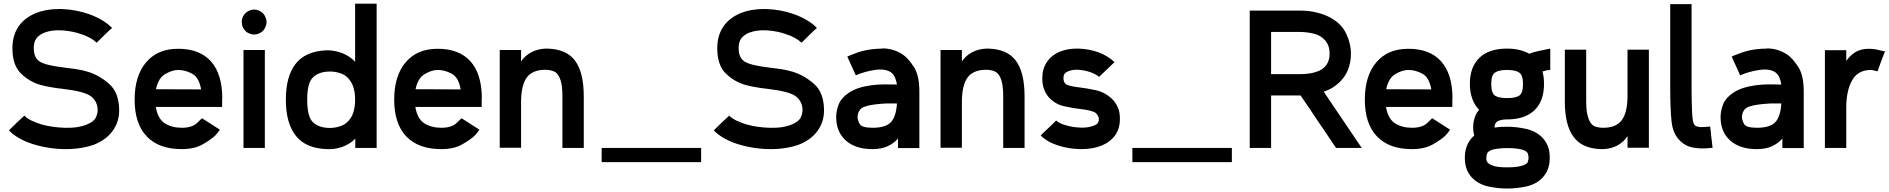

<svg xmlns="http://www.w3.org/2000/svg" viewBox="-20 -832 10623 1080"><path d="M347.7 -451.2Q374 -448.2 407.2 -443.4Q441.4 -438.5 476.6 -427.7Q541 -407.2 594.7 -359.4Q649.4 -311.5 650.4 -211.9Q650.4 -146.5 614.3 -96.7Q579.1 -46.9 511.7 -19.5Q477.5 -6.8 436.5 0Q395.5 6.8 351.6 6.8Q257.8 6.8 168 -20.5Q78.1 -48.8 30.3 -98.6Q47.9 -115.2 47.9 -116.2Q48.8 -117.2 77.1 -144.5Q84 -151.4 93.8 -160.2Q103.5 -169.9 117.2 -181.6Q130.9 -167 156.2 -154.3Q182.6 -141.6 214.8 -131.8Q274.4 -115.2 344.7 -113.3Q416 -110.4 466.8 -130.9Q507.8 -147.5 518.6 -169.9Q529.3 -192.4 529.3 -211.9Q529.3 -259.8 493.2 -289.1Q458 -317.4 335 -332Q304.7 -335 271.5 -340.8Q237.3 -345.7 204.1 -355.5Q142.6 -374 96.7 -419.9Q49.8 -465.8 49.8 -561.5Q49.8 -631.8 84 -682.6Q118.2 -732.4 182.6 -758.8Q239.3 -781.2 310.5 -781.2Q318.4 -781.2 326.2 -781.2Q407.2 -778.3 479.5 -752.9Q518.6 -739.3 551.8 -719.7Q585.9 -700.2 610.4 -674.8Q592.8 -658.2 591.8 -658.2Q590.8 -657.2 562.5 -629.9Q555.7 -623 545.9 -613.3Q536.1 -604.5 523.4 -591.8Q508.8 -606.4 487.3 -618.2Q464.8 -630.9 437.5 -639.6Q387.7 -657.2 330.1 -661.1Q271.5 -665 227.5 -647.5Q198.2 -634.8 183.6 -614.3Q169.9 -594.7 169.9 -561.5Q169.9 -506.8 204.1 -485.4Q237.3 -463.9 347.7 -451.2Z M1229.5 -279.3Q1229.5 -262.7 1229.5 -230.5Q1104.5 -230.5 856.4 -230.5Q867.2 -165 906.2 -138.7Q946.3 -113.3 1002 -113.3Q1059.6 -113.3 1087.9 -139.6Q1115.2 -165 1116.2 -167Q1149.4 -145.5 1216.8 -102.5Q1216.8 -101.6 1210 -92.8Q1203.1 -83 1190.4 -69.3Q1166 -45.9 1119.1 -19.5Q1073.2 6.8 1002 6.8Q874 6.8 805.7 -64.5Q737.3 -135.7 737.3 -271.5Q737.3 -405.3 801.8 -481.4Q866.2 -557.6 981.4 -557.6Q981.4 -557.6 981.4 -557.6Q982.4 -557.6 982.4 -557.6Q1103.5 -557.6 1167 -486.3Q1229.5 -416 1230.5 -280.3Q1230.5 -279.3 1230.5 -279.3Q1229.5 -279.3 1229.5 -279.3ZM1111.3 -329.1Q1099.6 -396.5 1061.5 -417Q1022.5 -438.5 982.4 -438.5Q949.2 -438.5 910.2 -416Q871.1 -394.5 857.4 -330.1Q941.4 -330.1 1111.3 -329.1Z M1349.6 -550.8Q1389.6 -550.8 1469.7 -550.8Q1469.7 -391.6 1469.7 -73.2Q1469.7 -48.8 1469.7 0Q1429.7 0 1349.6 0Q1349.6 -91.8 1349.6 -276.4Q1349.6 -367.2 1349.6 -550.8ZM1459 -658.2Q1449.2 -648.4 1436.5 -643.6Q1422.9 -637.7 1409.2 -637.7Q1396.5 -637.7 1382.8 -643.6Q1369.1 -648.4 1360.4 -658.2Q1350.6 -668 1344.7 -681.6Q1339.8 -694.3 1339.8 -708Q1339.8 -721.7 1344.7 -734.4Q1350.6 -748 1360.4 -757.8Q1369.1 -766.6 1382.8 -772.5Q1396.5 -778.3 1409.2 -778.3Q1422.9 -778.3 1436.5 -772.5Q1449.2 -766.6 1459 -757.8Q1468.8 -748 1473.6 -734.4Q1479.5 -721.7 1479.5 -708Q1479.5 -694.3 1473.6 -681.6Q1468.8 -668 1459 -658.2Z M1587.9 -271.5Q1587.9 -402.3 1642.6 -472.7Q1697.3 -543 1812.5 -548.8Q1820.3 -548.8 1824.2 -548.8Q1828.1 -548.8 1833 -548.8Q1876 -545.9 1914.1 -529.3Q1951.2 -512.7 1977.5 -484.4Q1977.5 -593.8 1977.5 -811.5Q2018.6 -811.5 2098.6 -811.5Q2098.6 -541 2098.6 0Q2058.6 0 1978.5 0Q1978.5 -12.7 1978.5 -12.7Q1978.5 -12.7 1978.5 -51.8Q1953.1 -25.4 1913.1 -8.8Q1873 6.8 1835 6.8Q1832 6.8 1829.1 6.8Q1825.2 6.8 1822.3 6.8Q1702.1 3.9 1645.5 -66.4Q1587.9 -137.7 1587.9 -271.5ZM1708 -271.5Q1708 -173.8 1741.2 -143.6Q1775.4 -112.3 1836.9 -112.3Q1867.2 -112.3 1899.4 -124Q1931.6 -135.7 1953.1 -168.9Q1964.8 -186.5 1970.7 -211.9Q1977.5 -237.3 1977.5 -271.5Q1977.5 -305.7 1970.7 -330.1Q1964.8 -355.5 1953.1 -373Q1932.6 -406.2 1900.4 -418Q1868.2 -429.7 1837.9 -429.7Q1775.4 -429.7 1742.2 -398.4Q1708 -368.2 1708 -271.5Z M2689.5 -279.3Q2689.5 -262.7 2689.5 -230.5Q2564.5 -230.5 2316.4 -230.5Q2327.1 -165 2366.2 -138.7Q2406.2 -113.3 2461.9 -113.3Q2519.5 -113.3 2547.9 -139.6Q2575.2 -165 2576.2 -167Q2609.4 -145.5 2676.8 -102.5Q2676.8 -101.6 2669.9 -92.8Q2663.1 -83 2650.4 -69.3Q2626 -45.9 2579.1 -19.5Q2533.2 6.8 2461.9 6.8Q2334 6.8 2265.6 -64.5Q2197.3 -135.7 2197.3 -271.5Q2197.3 -405.3 2261.7 -481.4Q2326.2 -557.6 2441.4 -557.6Q2441.4 -557.6 2441.4 -557.6Q2442.4 -557.6 2442.4 -557.6Q2563.5 -557.6 2627 -486.3Q2689.5 -416 2690.4 -280.3Q2690.4 -279.3 2690.4 -279.3Q2689.5 -279.3 2689.5 -279.3ZM2571.3 -329.1Q2559.6 -396.5 2521.5 -417Q2482.4 -438.5 2442.4 -438.5Q2409.2 -438.5 2370.1 -416Q2331.1 -394.5 2317.4 -330.1Q2401.4 -330.1 2571.3 -329.1Z M3059.6 -558.6Q3167 -555.7 3215.8 -489.3Q3263.7 -422.9 3263.7 -290Q3263.7 -193.4 3263.7 0Q3223.6 0 3143.6 0Q3143.6 -45.9 3143.6 -52.7Q3143.6 -58.6 3143.6 -100.6Q3143.6 -110.4 3143.6 -125Q3143.6 -138.7 3143.6 -158.2Q3143.6 -181.6 3143.6 -213.9Q3143.6 -246.1 3143.6 -290Q3143.6 -327.1 3139.6 -352.5Q3135.7 -377.9 3127.9 -394.5Q3114.3 -424.8 3092.8 -431.6Q3071.3 -439.5 3047.9 -439.5Q2975.6 -439.5 2943.4 -396.5Q2911.1 -352.5 2911.1 -256.8Q2911.1 -171.9 2911.1 -1Q2871.1 -1 2791 -1Q2791 -184.6 2791 -550.8Q2831.1 -550.8 2911.1 -550.8Q2911.1 -535.2 2911.1 -535.2Q2911.1 -535.2 2911.1 -486.3Q2931.6 -517.6 2966.8 -537.1Q3002.9 -556.6 3047.9 -558.6Q3050.8 -558.6 3053.7 -558.6Q3056.6 -558.6 3059.6 -558.6Z M3364.3 0Q3487.3 0 3733.4 0Q3796.9 0 3923.8 0Q3923.8 26.4 3923.8 80.1Q3737.3 80.1 3364.3 80.1Q3364.3 53.7 3364.3 0Z M4312.5 -451.2Q4338.9 -448.2 4372.1 -443.4Q4406.2 -438.5 4441.4 -427.7Q4505.9 -407.2 4559.6 -359.4Q4614.3 -311.5 4615.2 -211.9Q4615.2 -146.5 4579.1 -96.7Q4543.9 -46.9 4476.6 -19.5Q4442.4 -6.8 4401.4 0Q4360.4 6.8 4316.4 6.8Q4222.7 6.8 4132.8 -20.5Q4043 -48.8 3995.1 -98.6Q4012.7 -115.2 4012.7 -116.2Q4013.7 -117.2 4042 -144.5Q4048.8 -151.4 4058.6 -160.2Q4068.4 -169.9 4082 -181.6Q4095.7 -167 4121.1 -154.3Q4147.5 -141.6 4179.7 -131.8Q4239.3 -115.2 4309.6 -113.3Q4380.9 -110.4 4431.6 -130.9Q4472.7 -147.5 4483.4 -169.9Q4494.1 -192.4 4494.1 -211.9Q4494.1 -259.8 4458 -289.1Q4422.9 -317.4 4299.8 -332Q4269.5 -335 4236.3 -340.8Q4202.1 -345.7 4168.9 -355.5Q4107.4 -374 4061.5 -419.9Q4014.6 -465.8 4014.6 -561.5Q4014.6 -631.8 4048.8 -682.6Q4083 -732.4 4147.5 -758.8Q4204.1 -781.2 4275.4 -781.2Q4283.2 -781.2 4291 -781.2Q4372.1 -778.3 4444.3 -752.9Q4483.4 -739.3 4516.6 -719.7Q4550.8 -700.2 4575.2 -674.8Q4557.6 -658.2 4556.6 -658.2Q4555.7 -657.2 4527.3 -629.9Q4520.5 -623 4510.7 -613.3Q4501 -604.5 4488.3 -591.8Q4473.6 -606.4 4452.1 -618.2Q4429.7 -630.9 4402.3 -639.6Q4352.5 -657.2 4294.9 -661.1Q4236.3 -665 4192.4 -647.5Q4163.1 -634.8 4148.4 -614.3Q4134.8 -594.7 4134.8 -561.5Q4134.8 -506.8 4168.9 -485.4Q4202.1 -463.9 4312.5 -451.2Z M5151.4 -314.5Q5151.4 -209 5151.4 1Q5111.3 1 5031.2 1Q5031.2 -16.6 5031.2 -52.7Q5008.8 -26.4 4973.6 -9.8Q4938.5 6.8 4887.7 6.8Q4887.7 6.8 4887.7 6.8Q4886.7 6.8 4886.7 6.8Q4793 6.8 4738.3 -41Q4683.6 -89.8 4683.6 -172.9Q4683.6 -209 4698.2 -246.1Q4712.9 -282.2 4753.9 -309.6Q4776.4 -325.2 4807.6 -335.9Q4839.8 -346.7 4881.8 -352.5Q4918 -357.4 4957 -357.4Q4996.1 -357.4 5025.4 -356.4Q5022.5 -376 5014.6 -395.5Q5006.8 -414.1 4992.2 -424.8Q4960 -447.3 4901.4 -438.5Q4841.8 -429.7 4793.9 -408.2Q4778.3 -443.4 4746.1 -513.7Q4757.8 -519.5 4779.3 -527.3Q4799.8 -536.1 4827.1 -543.9Q4877 -557.6 4940.4 -558.6Q4942.4 -559.6 4945.3 -559.6Q5004.9 -559.6 5056.6 -526.4Q5088.9 -504.9 5120.1 -456.1Q5151.4 -409.2 5151.4 -317.4Q5151.4 -316.4 5151.4 -314.5ZM5025.4 -250Q5015.6 -250 5003.9 -250Q4986.3 -250 4963.9 -250Q4926.8 -248 4897.5 -244.1Q4833 -235.4 4818.4 -215.8Q4803.7 -196.3 4803.7 -172.9Q4803.7 -159.2 4814.5 -136.7Q4825.2 -113.3 4887.7 -113.3Q4960.9 -113.3 4990.2 -143.6Q5020.5 -173.8 5025.4 -250Z M5539.1 -558.6Q5646.5 -555.7 5695.3 -489.3Q5743.2 -422.9 5743.2 -290Q5743.2 -193.4 5743.2 0Q5703.1 0 5623 0Q5623 -45.9 5623 -52.7Q5623 -58.6 5623 -100.6Q5623 -110.4 5623 -125Q5623 -138.7 5623 -158.2Q5623 -181.6 5623 -213.9Q5623 -246.1 5623 -290Q5623 -327.1 5619.1 -352.5Q5615.2 -377.9 5607.4 -394.5Q5593.8 -424.8 5572.3 -431.6Q5550.8 -439.5 5527.3 -439.5Q5455.1 -439.5 5422.9 -396.5Q5390.6 -352.5 5390.6 -256.8Q5390.6 -171.9 5390.6 -1Q5350.6 -1 5270.5 -1Q5270.5 -184.6 5270.5 -550.8Q5310.5 -550.8 5390.6 -550.8Q5390.6 -535.2 5390.6 -535.2Q5390.6 -535.2 5390.6 -486.3Q5411.1 -517.6 5446.3 -537.1Q5482.4 -556.6 5527.3 -558.6Q5530.3 -558.6 5533.2 -558.6Q5536.1 -558.6 5539.1 -558.6Z M6062.5 -338.9Q6094.7 -335 6145.5 -324.2Q6196.3 -312.5 6234.4 -276.4Q6254.9 -256.8 6267.6 -228.5Q6280.3 -201.2 6279.3 -161.1Q6279.3 -160.2 6279.3 -160.2Q6279.3 -109.4 6252.9 -71.3Q6225.6 -33.2 6175.8 -12.7Q6151.4 -2.9 6122.1 2Q6092.8 6.8 6061.5 6.8Q5996.1 6.8 5931.6 -13.7Q5868.2 -34.2 5834 -70.3Q5851.6 -86.9 5851.6 -87.9Q5852.5 -87.9 5880.9 -115.2Q5888.7 -123 5898.4 -131.8Q5908.2 -141.6 5920.9 -154.3Q5927.7 -146.5 5942.4 -139.6Q5958 -131.8 5976.6 -127Q6012.7 -116.2 6055.7 -114.3Q6099.6 -112.3 6131.8 -125Q6153.3 -132.8 6157.2 -143.6Q6161.1 -153.3 6161.1 -160.2Q6161.1 -180.7 6143.6 -196.3Q6127 -210.9 6049.8 -219.7Q6014.6 -223.6 5965.8 -234.4Q5918 -245.1 5883.8 -280.3Q5865.2 -298.8 5854.5 -326.2Q5842.8 -353.5 5842.8 -392.6Q5842.8 -444.3 5869.1 -483.4Q5895.5 -522.5 5943.4 -542Q5985.4 -558.6 6036.1 -558.6Q6041 -558.6 6046.9 -558.6Q6103.5 -556.6 6155.3 -539.1Q6183.6 -529.3 6207 -514.6Q6231.4 -500 6249 -482.4Q6231.4 -465.8 6230.5 -464.8Q6229.5 -463.9 6201.2 -436.5Q6194.3 -429.7 6184.6 -420.9Q6174.8 -411.1 6162.1 -399.4Q6154.3 -407.2 6140.6 -414.1Q6127.9 -420.9 6111.3 -426.8Q6082 -436.5 6046.9 -439.5Q6012.7 -441.4 5987.3 -430.7Q5973.6 -424.8 5967.8 -416Q5961.9 -408.2 5961.9 -392.6Q5961.9 -370.1 5974.6 -359.4Q5987.3 -347.7 6062.5 -338.9Z M6349.6 0Q6472.7 0 6718.8 0Q6782.2 0 6909.2 0Q6909.2 26.4 6909.2 80.1Q6722.7 80.1 6349.6 80.1Q6349.6 53.7 6349.6 0Z M7639.6 0Q7590.8 0 7495.1 0Q7462.9 -46.9 7459 -53.7Q7455.1 -59.6 7426.8 -101.6Q7418.9 -112.3 7409.2 -127Q7399.4 -141.6 7386.7 -160.2Q7371.1 -184.6 7348.6 -217.8Q7326.2 -251 7295.9 -294.9Q7294.9 -294.9 7293 -294.9Q7292 -294.9 7290 -294.9Q7237.3 -294.9 7129.9 -294.9Q7129.9 -196.3 7129.9 0Q7089.8 0 7009.8 0Q7009.8 -257.8 7009.8 -772.5Q7016.6 -772.5 7030.3 -772.5Q7071.3 -772.5 7077.1 -772.5Q7083 -772.5 7120.1 -772.5Q7128.9 -772.5 7141.6 -772.5Q7154.3 -772.5 7171.9 -772.5Q7192.4 -772.5 7221.7 -772.5Q7251 -772.5 7290 -772.5Q7346.7 -772.5 7389.6 -760.7Q7433.6 -750 7465.8 -731.4Q7527.3 -697.3 7552.7 -641.6Q7579.1 -586.9 7579.1 -530.3Q7579.1 -479.5 7561.5 -437.5Q7543.9 -394.5 7508.8 -364.3Q7492.2 -348.6 7470.7 -335.9Q7450.2 -324.2 7425.8 -316.4Q7497.1 -210.9 7639.6 0ZM7290 -415Q7374 -415 7417 -443.4Q7459 -472.7 7459 -530.3Q7459 -556.6 7451.2 -576.2Q7443.4 -595.7 7429.7 -609.4Q7405.3 -634.8 7366.2 -643.6Q7328.1 -652.3 7290 -652.3Q7237.3 -652.3 7129.9 -652.3Q7129.9 -573.2 7129.9 -415Q7162.1 -415 7163.1 -415Q7165 -415 7216.8 -415Q7230.5 -415 7248 -415Q7266.6 -415 7290 -415Z M8149.4 -279.3Q8149.4 -262.7 8149.4 -230.5Q8024.4 -230.5 7776.4 -230.5Q7787.1 -165 7826.2 -138.7Q7866.2 -113.3 7921.9 -113.3Q7979.5 -113.3 8007.8 -139.6Q8035.2 -165 8036.1 -167Q8069.3 -145.5 8136.7 -102.5Q8136.7 -101.6 8129.9 -92.8Q8123 -83 8110.4 -69.3Q8085.9 -45.9 8039.1 -19.5Q7993.2 6.8 7921.9 6.8Q7793.9 6.8 7725.6 -64.5Q7657.2 -135.7 7657.2 -271.5Q7657.2 -405.3 7721.7 -481.4Q7786.1 -557.6 7901.4 -557.6Q7901.4 -557.6 7901.4 -557.6Q7902.3 -557.6 7902.3 -557.6Q8023.4 -557.6 8086.9 -486.3Q8149.4 -416 8150.4 -280.3Q8150.4 -279.3 8150.4 -279.3Q8149.4 -279.3 8149.4 -279.3ZM8031.2 -329.1Q8019.5 -396.5 7981.4 -417Q7942.4 -438.5 7902.3 -438.5Q7869.1 -438.5 7830.1 -416Q7791 -394.5 7777.3 -330.1Q7861.3 -330.1 8031.2 -329.1Z M8700.2 -558.6Q8700.2 -535.2 8700.2 -534.2Q8700.2 -533.2 8700.2 -493.2Q8700.2 -483.4 8700.2 -469.7Q8700.2 -456.1 8700.2 -438.5Q8687.5 -438.5 8676.8 -435.5Q8665 -432.6 8656.2 -429.7Q8661.1 -414.1 8663.1 -396.5Q8665 -378.9 8665 -359.4Q8665 -262.7 8611.3 -211.9Q8557.6 -160.2 8456.1 -160.2Q8456.1 -160.2 8454.1 -160.2Q8453.1 -160.2 8452.1 -160.2Q8435.5 -160.2 8418 -155.3Q8399.4 -151.4 8391.6 -136.7Q8388.7 -132.8 8387.7 -126Q8386.7 -120.1 8386.7 -114.3Q8404.3 -117.2 8422.9 -118.2Q8441.4 -119.1 8458 -119.1Q8511.7 -119.1 8566.4 -106.4Q8621.1 -93.8 8656.2 -57.6Q8674.8 -38.1 8686.5 -10.7Q8697.3 17.6 8697.3 54.7Q8697.3 92.8 8686.5 120.1Q8674.8 148.4 8656.2 168Q8621.1 204.1 8566.4 216.8Q8511.7 228.5 8458 228.5Q8405.3 228.5 8350.6 216.8Q8295.9 204.1 8260.7 168Q8241.2 148.4 8230.5 120.1Q8219.7 92.8 8219.7 54.7Q8219.7 12.7 8234.4 -18.6Q8248 -48.8 8272.5 -69.3Q8263.7 -101.6 8267.6 -135.7Q8271.5 -168.9 8287.1 -197.3Q8290 -201.2 8293 -205.1Q8295.9 -210 8299.8 -214.8Q8274.4 -240.2 8261.7 -276.4Q8248 -312.5 8248 -360.4Q8248 -456.1 8302.7 -507.8Q8356.4 -558.6 8457 -558.6Q8496.1 -558.6 8527.3 -550.8Q8558.6 -543 8583 -529.3Q8603.5 -539.1 8637.7 -545.9Q8670.9 -551.8 8700.2 -558.6ZM8578.1 54.7Q8578.1 44.9 8574.2 32.2Q8570.3 19.5 8545.9 10.7Q8533.2 6.8 8511.7 3.9Q8491.2 1 8459 1Q8427.7 1 8407.2 3.9Q8385.7 6.8 8373 10.7Q8348.6 19.5 8344.7 32.2Q8340.8 43.9 8340.8 54.7Q8340.8 60.5 8340.8 66.4Q8341.8 73.2 8345.7 79.1Q8352.5 90.8 8377 99.6Q8401.4 109.4 8459 109.4Q8491.2 109.4 8511.7 106.4Q8533.2 103.5 8545.9 98.6Q8570.3 90.8 8574.2 78.1Q8578.1 65.4 8578.1 54.7ZM8457 -280.3Q8504.9 -280.3 8525.4 -293.9Q8546.9 -307.6 8546.9 -359.4Q8546.9 -410.2 8525.4 -423.8Q8504.9 -438.5 8457 -438.5Q8410.2 -438.5 8389.6 -423.8Q8368.2 -410.2 8368.2 -359.4Q8368.2 -307.6 8389.6 -293.9Q8410.2 -280.3 8457 -280.3Z M9134.8 -552.7Q9174.8 -552.7 9254.9 -552.7Q9254.9 -369.1 9254.9 -1Q9214.8 -1 9134.8 -1Q9134.8 -17.6 9134.8 -17.6Q9134.8 -17.6 9134.8 -66.4Q9114.3 -34.2 9079.1 -14.6Q9043.9 4.9 8999 6.8Q8996.1 6.8 8992.2 6.8Q8989.3 6.8 8986.3 6.8Q8878.9 3.9 8831.1 -62.5Q8782.2 -127.9 8782.2 -260.7Q8782.2 -358.4 8782.2 -552.7Q8822.3 -552.7 8902.3 -552.7Q8902.3 -506.8 8902.3 -500Q8902.3 -494.1 8902.3 -452.1Q8902.3 -442.4 8902.3 -427.7Q8902.3 -414.1 8902.3 -394.5Q8902.3 -371.1 8902.3 -337.9Q8902.3 -305.7 8902.3 -261.7Q8902.3 -225.6 8906.2 -200.2Q8911.1 -174.8 8918 -158.2Q8931.6 -127 8953.1 -120.1Q8974.6 -113.3 8999 -113.3Q9070.3 -113.3 9102.5 -156.2Q9134.8 -199.2 9134.8 -294.9Q9134.8 -380.9 9134.8 -552.7Z M9435.5 -35.2Q9390.6 -75.2 9382.8 -146.5Q9375 -216.8 9375 -336.9Q9375 -408.2 9375 -460.9Q9375 -513.7 9375 -551.8Q9375 -583 9375 -605.5Q9375 -628.9 9375 -645.5Q9375 -700.2 9375 -712.9Q9375 -726.6 9375 -761.7Q9375 -770.5 9375 -781.2Q9375 -793 9375 -808.6Q9415 -808.6 9495.1 -808.6Q9495.1 -651.4 9495.1 -336.9Q9495.1 -262.7 9498 -200.2Q9500 -137.7 9515.6 -125Q9518.6 -122.1 9535.2 -118.2Q9551.8 -115.2 9599.6 -120.1Q9601.6 -102.5 9603.5 -88.9Q9604.5 -75.2 9605.5 -66.4Q9610.4 -27.3 9610.4 -26.4Q9610.4 -25.4 9613.3 -1Q9599.6 0 9584 2Q9569.3 2.9 9554.7 2.9Q9522.5 2.9 9491.2 -4.9Q9460 -12.7 9435.5 -35.2Z M10126 -314.5Q10126 -209 10126 1Q10085.9 1 10005.9 1Q10005.9 -16.6 10005.9 -52.7Q9983.4 -26.4 9948.2 -9.8Q9913.1 6.8 9862.3 6.8Q9862.3 6.8 9862.3 6.8Q9861.3 6.8 9861.3 6.8Q9767.6 6.8 9712.9 -41Q9658.2 -89.8 9658.2 -172.9Q9658.2 -209 9672.9 -246.1Q9687.5 -282.2 9728.5 -309.6Q9751 -325.2 9782.2 -335.9Q9814.5 -346.7 9856.4 -352.5Q9892.6 -357.4 9931.6 -357.4Q9970.7 -357.4 10000 -356.4Q9997.1 -376 9989.3 -395.5Q9981.4 -414.1 9966.8 -424.8Q9934.6 -447.3 9876 -438.5Q9816.4 -429.7 9768.6 -408.2Q9752.9 -443.4 9720.7 -513.7Q9732.4 -519.5 9753.9 -527.3Q9774.4 -536.1 9801.8 -543.9Q9851.6 -557.6 9915 -558.6Q9917 -559.6 9919.9 -559.6Q9979.5 -559.6 10031.2 -526.4Q10063.5 -504.9 10094.7 -456.1Q10126 -409.2 10126 -317.4Q10126 -316.4 10126 -314.5ZM10000 -250Q9990.2 -250 9978.5 -250Q9960.9 -250 9938.5 -250Q9901.4 -248 9872.1 -244.1Q9807.6 -235.4 9793 -215.8Q9778.3 -196.3 9778.3 -172.9Q9778.3 -159.2 9789.1 -136.7Q9799.8 -113.3 9862.3 -113.3Q9935.5 -113.3 9964.8 -143.6Q9995.1 -173.8 10000 -250Z M10583 -543Q10574.2 -520.5 10574.2 -519.5Q10573.2 -518.6 10559.6 -482.4Q10556.6 -472.7 10551.8 -460Q10546.9 -448.2 10541 -430.7Q10532.2 -433.6 10521.5 -435.5Q10511.7 -438.5 10500 -438.5Q10428.7 -436.5 10397.5 -378.9Q10365.2 -321.3 10365.2 -225.6Q10365.2 -150.4 10365.2 0Q10325.2 0 10245.1 0Q10245.1 -91.8 10245.1 -276.4Q10245.1 -367.2 10245.1 -549.8Q10285.2 -549.8 10365.2 -549.8Q10365.2 -535.2 10365.2 -535.2Q10365.2 -535.2 10365.2 -489.3Q10386.7 -520.5 10417 -539.1Q10448.2 -557.6 10492.2 -557.6Q10493.2 -557.6 10493.2 -557.6Q10493.2 -557.6 10493.2 -557.6Q10518.6 -557.6 10539.1 -552.7Q10560.5 -546.9 10583 -543Z"/></svg>

Font: Seiden_Sans_Regular
Style: Regular
Weight: 400
Designer: Kevin Beronilla
Version: Version 1.0